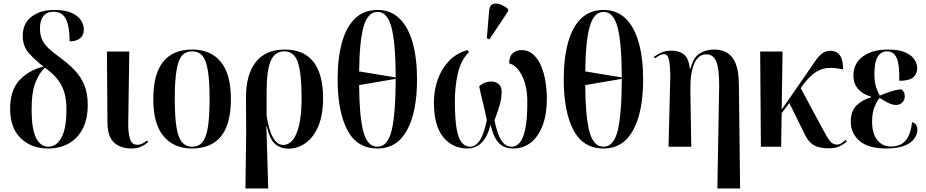

<svg xmlns="http://www.w3.org/2000/svg" viewBox="-20 -826 5216 1081"><path d="M250 10Q156 10 96.5 -48Q37 -106 37 -214Q37 -318 89.5 -374.5Q142 -431 225 -451Q176 -489 142 -527.5Q108 -566 108 -624Q108 -694 157.5 -732Q207 -770 285 -770Q346 -770 383 -753.5Q420 -737 436 -711.5Q452 -686 452 -660Q452 -627 430.5 -610Q409 -593 372 -593Q372 -676 351.5 -718Q331 -760 280 -760Q245 -760 225 -736Q205 -712 205 -666Q205 -630 216.5 -604Q228 -578 253 -554.5Q278 -531 319 -501Q366 -467 401 -430Q436 -393 455 -346.5Q474 -300 474 -235Q474 -156 445.5 -101Q417 -46 366.5 -18Q316 10 250 10ZM252 0Q298 0 326 -51Q354 -102 354 -211Q354 -271 340 -312.5Q326 -354 299 -385.5Q272 -417 233 -445Q204 -420 181 -365Q158 -310 158 -211Q158 -99 183 -49.5Q208 0 252 0Z M720 10Q659 10 622.5 -23Q586 -56 585 -135L582 -536H708L702 -133Q701 -83 711 -47Q721 -11 752 -11Q769 -11 782 -18Q795 -25 808 -35L814 -26Q797 -11 775 -0.5Q753 10 720 10Z M1060 10Q959 10 901 -59Q843 -128 843 -269Q843 -547 1063 -547Q1166 -547 1223 -478Q1280 -409 1280 -269Q1280 -127 1224.5 -58.5Q1169 10 1060 10ZM1062 0Q1098 0 1119.5 -25.5Q1141 -51 1150.5 -110Q1160 -169 1160 -269Q1160 -369 1150.5 -428Q1141 -487 1119.5 -512Q1098 -537 1061 -537Q1025 -537 1004 -512Q983 -487 973.5 -428Q964 -369 964 -269Q964 -169 973.5 -110Q983 -51 1005 -25.5Q1027 0 1062 0Z M1362 235 1366 -90 1365 -279Q1365 -406 1420 -476.5Q1475 -547 1583 -547Q1691 -547 1745 -477.5Q1799 -408 1799 -273Q1799 -178 1772 -115Q1745 -52 1700.5 -20.5Q1656 11 1603 11Q1561 11 1530 -14.5Q1499 -40 1482 -115H1480L1490 235ZM1575 -10Q1623 -10 1650.5 -77.5Q1678 -145 1678 -273Q1678 -414 1657 -475.5Q1636 -537 1581 -537Q1527 -537 1504 -482.5Q1481 -428 1481 -308V-176Q1506 -10 1575 -10Z M2105 10Q1990 10 1935.5 -94Q1881 -198 1881 -379Q1881 -500 1905.5 -587.5Q1930 -675 1979.5 -722.5Q2029 -770 2106 -770Q2179 -770 2228.5 -722.5Q2278 -675 2303 -587Q2328 -499 2328 -378Q2328 -197 2272 -93.5Q2216 10 2105 10ZM2208 -390Q2207 -586 2184 -672.5Q2161 -759 2106 -759Q2051 -759 2027.5 -677.5Q2004 -596 2002 -424ZM2105 0Q2162 0 2184.5 -89.5Q2207 -179 2208 -382L2002 -347Q2003 -171 2025.5 -85.5Q2048 0 2105 0Z M2612 10Q2528 10 2475.5 -54Q2423 -118 2423 -249Q2423 -317 2444.5 -378Q2466 -439 2508 -483Q2550 -527 2612 -544L2620 -533Q2574 -486 2557.5 -411.5Q2541 -337 2541 -258Q2541 -159 2550.5 -103Q2560 -47 2579.5 -23.5Q2599 0 2628 0Q2656 0 2680 -33.5Q2704 -67 2721 -150Q2707 -217 2695.5 -262.5Q2684 -308 2678 -341Q2692 -353 2709.5 -360Q2727 -367 2745 -367Q2775 -367 2791 -349.5Q2807 -332 2804 -299Q2803 -266 2792 -229.5Q2781 -193 2764 -149Q2780 -70 2803 -35Q2826 0 2862 0Q2885 0 2905 -21.5Q2925 -43 2937 -97.5Q2949 -152 2949 -252Q2949 -340 2919.5 -399Q2890 -458 2847 -469Q2847 -509 2867 -526.5Q2887 -544 2916 -544Q2955 -544 2982.5 -519Q3010 -494 3027 -453.5Q3044 -413 3051.5 -364.5Q3059 -316 3059 -269Q3059 -184 3035.5 -121Q3012 -58 2969.5 -24Q2927 10 2870 10Q2816 10 2786.5 -23Q2757 -56 2742 -124Q2723 -52 2690 -21Q2657 10 2612 10ZM2735 -604 2721 -611 2734 -766Q2736 -794 2752.5 -802Q2769 -810 2793 -802.5Q2817 -795 2841 -775V-763Z M3378 10Q3263 10 3208.5 -94Q3154 -198 3154 -379Q3154 -500 3178.5 -587.5Q3203 -675 3252.5 -722.5Q3302 -770 3379 -770Q3452 -770 3501.5 -722.5Q3551 -675 3576 -587Q3601 -499 3601 -378Q3601 -197 3545 -93.5Q3489 10 3378 10ZM3481 -390Q3480 -586 3457 -672.5Q3434 -759 3379 -759Q3324 -759 3300.5 -677.5Q3277 -596 3275 -424ZM3378 0Q3435 0 3457.5 -89.5Q3480 -179 3481 -382L3275 -347Q3276 -171 3298.5 -85.5Q3321 0 3378 0Z M4019 235 4029 -338Q4030 -436 4013.5 -478Q3997 -520 3957 -520Q3910 -520 3887.5 -465Q3865 -410 3867 -315L3872 0H3744L3754 -400Q3753 -449 3749 -475.5Q3745 -502 3737.5 -511.5Q3730 -521 3718 -521Q3697 -521 3668 -497L3662 -506Q3682 -521 3705.5 -531Q3729 -541 3762 -541Q3802 -541 3829.5 -520.5Q3857 -500 3864 -440H3868Q3884 -503 3919 -525Q3954 -547 4001 -547Q4070 -547 4104.5 -500.5Q4139 -454 4140 -353L4147 235Z M4264 0 4260 -536H4386L4381 -209L4526 -418Q4553 -458 4572 -485Q4591 -512 4610 -526Q4629 -540 4656 -540Q4727 -540 4727 -435Q4675 -447 4637.5 -443Q4600 -439 4568.5 -417Q4537 -395 4504 -352L4488 -330L4610 -103Q4638 -50 4653.5 -31Q4669 -12 4693 -12Q4706 -12 4718.5 -20.5Q4731 -29 4741 -38L4748 -29Q4735 -17 4710.5 -4Q4686 9 4646 9Q4594 9 4564 -7.5Q4534 -24 4516 -60L4424 -246L4381 -189L4378 0Z M4969 10Q4869 10 4819.5 -32.5Q4770 -75 4770 -141Q4770 -201 4802.5 -232.5Q4835 -264 4884 -278V-282Q4838 -295 4811.5 -325Q4785 -355 4785 -401Q4785 -469 4838 -508Q4891 -547 4979 -547Q5041 -547 5077 -531Q5113 -515 5128.5 -490.5Q5144 -466 5144 -442Q5144 -410 5121.5 -390.5Q5099 -371 5043 -371Q5045 -462 5028.5 -499.5Q5012 -537 4974 -537Q4941 -537 4922 -507Q4903 -477 4903 -409Q4903 -364 4913.5 -333Q4924 -302 4934 -288Q4967 -302 4998.5 -312Q5030 -322 5055 -323Q5062 -318 5068 -308.5Q5074 -299 5074 -283Q5074 -263 5060 -249Q5046 -235 5025 -235Q5006 -235 4982.5 -246Q4959 -257 4933 -275Q4918 -258 4904 -225Q4890 -192 4890 -139Q4890 -102 4901 -71Q4912 -40 4936 -20.5Q4960 -1 4998 -1Q5026 -1 5050.5 -12.5Q5075 -24 5092 -54Q5109 -84 5115 -138Q5132 -134 5138.5 -122Q5145 -110 5145 -95Q5145 -71 5128.5 -46.5Q5112 -22 5073 -6Q5034 10 4969 10Z"/></svg>

Font: Noto Serif Display Condensed SemiBold
Style: Regular
Weight: 600
Width: 3
Designer: Monotype Design Team
Foundry: Monotype Imaging Inc.
Version: Version 2.009